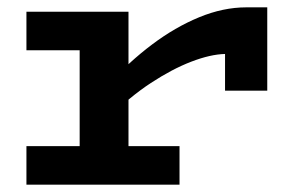

<svg xmlns="http://www.w3.org/2000/svg" viewBox="-20 -503 812 523"><path d="M275 -181V-273Q332 -335 394.5 -382Q457 -429 522.5 -456Q588 -483 651 -483H708V-256H593V-356Q553 -355 501 -335Q449 -315 391 -277Q333 -239 275 -181ZM52 0V-105H469V0ZM197 -33V-471H330V-33ZM52 -366V-471H321V-366Z"/></svg>

Font: BioRhyme SemiExpanded
Style: Bold
Weight: 700
Width: 6
Designer: Aoife Mooney
Foundry: Aoife Mooney Type
Version: Version 1.600;gftools[0.9.33]